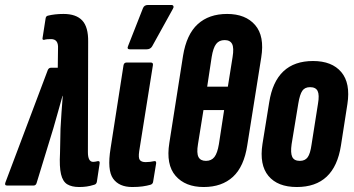

<svg xmlns="http://www.w3.org/2000/svg" viewBox="-45 -745 1420 771"><path d="M273 6Q243 6 225 -5Q207 -16 200 -45.5Q193 -75 196 -130L198 -228Q200 -262 202 -293.5Q204 -325 207 -360H206Q196 -325 187.5 -294Q179 -263 169 -229L102 -10Q99 0 90 0H-17Q-28 0 -23 -13L147 -464Q151 -473 160 -473H187L188 -551Q190 -588 160 -588Q152 -588 145.5 -587.5Q139 -587 132 -585Q124 -584 126 -593L138 -670Q139 -680 147 -682Q175 -689 210 -689Q261 -689 285.5 -662.5Q310 -636 309 -577L308 -134Q308 -95 329 -95Q336 -95 348 -98Q357 -99 355 -88L344 -15Q342 -5 333 -3Q317 2 303 4Q289 6 273 6Z M486 6Q433 6 409 -28Q385 -62 399 -149L451 -483Q453 -494 464 -494H560Q571 -494 569 -483L514 -138Q510 -111 516.5 -102.5Q523 -94 540 -94Q557 -94 575 -98Q583 -99 582 -89L570 -16Q569 -6 559 -3Q545 1 527.5 3.5Q510 6 486 6ZM476 -547Q463 -547 470 -562L529 -712Q534 -725 549 -725H643Q650 -725 651.5 -720Q653 -715 649 -709L566 -559Q559 -547 544 -547Z M773 6Q699 6 660 -39Q621 -84 635 -171L690 -521Q704 -607 749 -648Q794 -689 867 -689Q941 -689 979.5 -644.5Q1018 -600 1004 -514L948 -162Q935 -76 890.5 -35Q846 6 773 6ZM787 -397H870L889 -516Q895 -553 887 -568.5Q879 -584 857 -584Q835 -584 823 -568.5Q811 -553 805 -516ZM782 -99Q804 -99 816 -114.5Q828 -130 834 -166L855 -303H772L750 -166Q744 -130 752 -114.5Q760 -99 782 -99Z M1147 6Q1070 6 1033 -38.5Q996 -83 1009 -167L1036 -334Q1062 -500 1212 -500Q1288 -500 1325.5 -455.5Q1363 -411 1350 -327L1324 -160Q1298 6 1147 6ZM1159 -99Q1180 -99 1190.5 -113.5Q1201 -128 1206 -164L1232 -329Q1238 -364 1230.5 -379.5Q1223 -395 1200 -395Q1179 -395 1169 -380.5Q1159 -366 1153 -330L1126 -166Q1121 -131 1128.5 -115Q1136 -99 1159 -99Z"/></svg>

Font: Sofia Sans Extra Condensed ExtraBold
Style: Italic
Weight: 800
Italic angle: -9°
Designer: Botio Nikoltchev, Ani Petrova
Foundry: lettersoup
Version: Version 4.101; ttfautohint (v1.8.4.7-5d5b)